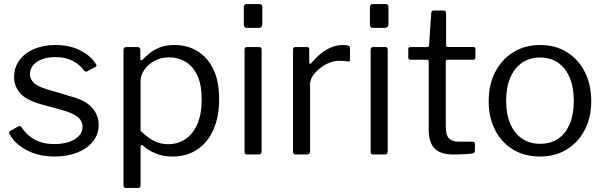

<svg xmlns="http://www.w3.org/2000/svg" viewBox="-20 -762 2983 947"><path d="M395.5 -412.8Q374.7 -442.8 338.7 -461.7Q302.8 -480.5 252.7 -480.5Q199.2 -480.5 163.5 -457.8Q127.8 -435 127.8 -395.5Q127.8 -375.5 143.7 -356.5Q159.7 -337.6 209.1 -322.4L336.2 -284.5Q404.5 -265.5 435.5 -229.3Q466.5 -193.2 466.5 -146.1Q466.5 -99 438.4 -64Q410.4 -29.1 361.4 -9.6Q312.4 10 250.4 10Q171.1 10 111.8 -21.3Q52.5 -52.6 27.5 -100.4Q25.4 -105.1 25.4 -109.1Q25.4 -113.1 29.5 -115.7L69.4 -137.9Q74.4 -141 78.4 -140.4Q82.4 -139.8 84.5 -136.7Q100.8 -111.3 123.6 -92Q146.5 -72.7 177.9 -61.9Q209.3 -51.1 250.7 -51.4Q289.1 -51.7 320.2 -62Q351.4 -72.4 369.3 -91.7Q387.3 -110.9 387.3 -136.7Q387.3 -164.1 365 -183.7Q342.8 -203.3 289.1 -218.4L186.4 -246.6Q111.1 -267.1 80.4 -301.2Q49.8 -335.4 49.5 -380.9Q49.5 -428.6 75.2 -464.3Q100.9 -500 147.3 -520Q193.7 -540 254 -540Q321.5 -540 373.5 -514.5Q425.6 -489 452.7 -446.9Q455.5 -442.8 456 -439.2Q456.4 -435.7 452 -432.8L410 -409.9Q406 -408 402.3 -408.7Q398.6 -409.4 395.5 -412.8Z M657.7 -530Q672.1 -530 672.1 -515.4V-472.7Q672.1 -465.2 675.6 -464.5Q679.2 -463.8 684.9 -469.2Q696.2 -480.7 715.1 -497.2Q734 -513.7 764.7 -526.8Q795.4 -540 841.6 -540Q903.4 -540 952.8 -510.5Q1002.3 -481 1031.5 -422.1Q1060.8 -363.2 1060.8 -272.8Q1060.8 -183.4 1031.8 -120.2Q1002.9 -57 951.4 -23.5Q900 10 831 10Q784.6 10 749.3 -4.5Q713.9 -19 689.2 -40.3Q680.1 -48.4 676.7 -46.8Q673.3 -45.2 673.3 -33.8V152.2Q673.3 165 661.8 165H600.3Q589.2 165 589.2 152.4V-514.1Q589.2 -522.8 592.6 -526.4Q595.9 -530 605.4 -530H657.7ZM673.3 -116.9Q703.7 -86.6 736.1 -68.7Q768.6 -50.8 808.5 -50.8Q857.4 -50.8 894.6 -75.7Q931.8 -100.6 953.3 -149.7Q974.8 -198.9 974.8 -271.6Q974.8 -345.5 952.7 -391.1Q930.7 -436.8 894.2 -458Q857.7 -479.2 814.3 -479.2Q772.8 -479.2 740.9 -461.2Q708.9 -443.1 691.1 -416.5Q673.3 -389.9 673.3 -363.7V-116.9Z M1270.3 -16.7Q1270.3 -7.2 1266.6 -3.6Q1263 0 1252.5 0H1201.4Q1192.2 0 1189.2 -3.1Q1186.2 -6.2 1186.2 -14.1V-516.4Q1186.2 -530 1198 -530H1258.8Q1270.3 -530 1270.3 -517.2ZM1273.9 -644.3Q1273.9 -624.7 1256.1 -624.7H1197.7Q1188.5 -624.7 1185.6 -629.4Q1182.6 -634.1 1182.6 -642V-726.2Q1182.6 -742 1196.5 -742H1260.2Q1273.9 -742 1273.9 -726.8Z M1438.9 0Q1431.9 0 1428.6 -3.5Q1425.2 -6.9 1425.2 -13.4V-517.1Q1425.2 -530 1436.3 -530H1494.4Q1505.2 -530 1505.2 -518.7V-454Q1505.2 -448.4 1508.3 -447.3Q1511.4 -446.2 1515.6 -451Q1541.8 -481.8 1567.5 -501.4Q1593.2 -521.1 1619.1 -530.5Q1644.9 -540 1670.8 -540Q1706.3 -540 1706.3 -527.2V-466.6Q1706.3 -457.2 1697.2 -458.6Q1688 -460.2 1676.5 -461.3Q1665.1 -462.3 1651.8 -462.3Q1630 -462.3 1605.1 -452.5Q1580.2 -442.6 1558.6 -425.7Q1537 -408.8 1523.1 -388.1Q1509.3 -367.4 1509.3 -345.7V-14.5Q1509.3 0 1493.7 0H1438.9Z M1892.3 -16.7Q1892.3 -7.2 1888.6 -3.6Q1885 0 1874.5 0H1823.4Q1814.2 0 1811.2 -3.1Q1808.2 -6.2 1808.2 -14.1V-516.4Q1808.2 -530 1820 -530H1880.8Q1892.3 -530 1892.3 -517.2ZM1895.9 -644.3Q1895.9 -624.7 1878.1 -624.7H1819.7Q1810.5 -624.7 1807.6 -629.4Q1804.6 -634.1 1804.6 -642V-726.2Q1804.6 -742 1818.5 -742H1882.2Q1895.9 -742 1895.9 -726.8Z M2187.2 -467.5Q2178.6 -467.5 2178.6 -458.8V-142.2Q2178.6 -95.1 2194.7 -79.1Q2210.9 -63.1 2242.8 -63.1H2311.9Q2317 -63.1 2319.8 -60.3Q2322.6 -57.6 2322.6 -52.5L2322.4 -18.2Q2322.4 -7.9 2310 -4.8Q2299.6 -3.3 2281.5 -2.1Q2263.3 -1 2245.5 -0.5Q2227.8 0 2216.4 0Q2153.1 0 2123.8 -29.4Q2094.6 -58.9 2094.6 -122.9V-457.5Q2094.6 -467.5 2085.4 -467.5H2004.8Q1993.8 -467.5 1993.8 -477.9V-520.4Q1993.8 -530 2004.2 -530H2088.6Q2095.9 -530 2096.2 -538.4L2107.1 -697.2Q2107.7 -710 2117.9 -710H2168.5Q2180.2 -710 2180.2 -696V-538.4Q2180.2 -530.3 2188.3 -530.3H2314.4Q2324.8 -530.3 2324.8 -520.7V-477.9Q2324.8 -467.5 2313.6 -467.5Z M2643 10Q2567.5 10 2510.5 -24.6Q2453.4 -59.3 2421.9 -120.8Q2390.4 -182.3 2390.4 -262Q2390.4 -344.6 2422.7 -407.1Q2454.9 -469.6 2512.1 -504.8Q2569.3 -540 2644 -540Q2720 -540 2776.4 -504.7Q2832.7 -469.4 2864.4 -406.9Q2896.2 -344.4 2896.2 -263.4Q2896.2 -183 2864.3 -121.5Q2832.4 -60 2775.6 -25Q2718.8 10 2643 10ZM2644.7 -52.8Q2697.1 -52.8 2734 -78.4Q2771 -104.1 2790.6 -151.6Q2810.2 -199.1 2810.2 -264.6Q2810.2 -330.6 2790.2 -378.5Q2770.2 -426.3 2732.9 -452.3Q2695.6 -478.3 2644 -478.3Q2592.6 -478.3 2554.8 -452.3Q2517 -426.3 2496.7 -378.5Q2476.4 -330.6 2476.4 -264.6Q2476.4 -199.5 2496.7 -151.8Q2517 -104.1 2554.8 -78.4Q2592.6 -52.8 2644.7 -52.8Z"/></svg>

Font: Libre Franklin Thin
Style: Regular
Weight: 100
Designer: Pablo Impallari, Rodrigo Fuenzalida, Nhung Nguyen
Foundry: Impallari Type
Version: Version 3.000